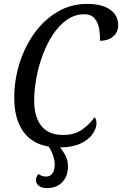

<svg xmlns="http://www.w3.org/2000/svg" viewBox="-20 -745 625 983"><path d="M220 218Q193 218 178.5 206Q164 194 164 178Q164 160 177 146Q184 151 193 155Q202 159 216 159Q237 159 248.5 142.5Q260 126 260 98Q260 77 252.5 53.5Q245 30 229 5Q144 -8 98.5 -72.5Q53 -137 53 -244Q53 -335 80 -421Q107 -507 156.5 -575.5Q206 -644 274.5 -684.5Q343 -725 426 -725Q503 -725 544 -695.5Q585 -666 585 -617Q585 -579 558.5 -557.5Q532 -536 492 -536Q493 -564 488 -595.5Q483 -627 465.5 -649.5Q448 -672 411 -672Q363 -672 322.5 -643.5Q282 -615 251 -568Q220 -521 198.5 -463Q177 -405 166 -344.5Q155 -284 155 -230Q155 -146 192 -100Q229 -54 303 -54Q363 -54 402 -82.5Q441 -111 464 -145Q474 -134 474 -114Q474 -88 454 -59Q434 -30 393 -10.5Q352 9 287 10Q301 25 314.5 50Q328 75 328 106Q328 157 299 187.5Q270 218 220 218Z"/></svg>

Font: Noto Serif Condensed
Style: Italic
Weight: 400
Width: 3
Italic angle: -12°
Designer: Monotype Design Team
Foundry: Monotype Imaging Inc.
Version: Version 2.014; ttfautohint (v1.8.4.7-5d5b)